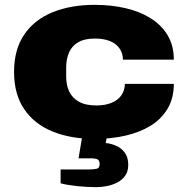

<svg xmlns="http://www.w3.org/2000/svg" viewBox="-20 -561 778 792"><path d="M371 12Q272 12 197 -18.5Q122 -49 80 -110.5Q38 -172 38 -264Q38 -357 80 -418.5Q122 -480 197 -510.5Q272 -541 371 -541Q438 -541 497 -527.5Q556 -514 601 -486Q646 -458 671.5 -415.5Q697 -373 697 -315H487Q487 -342 472.5 -362Q458 -382 432.5 -392Q407 -402 371 -402Q329 -402 303 -387Q277 -372 265 -345Q253 -318 253 -283V-245Q253 -210 265.5 -183.5Q278 -157 305.5 -141.5Q333 -126 378 -126Q414 -126 440.5 -137Q467 -148 481 -168.5Q495 -189 495 -215H697Q697 -156 671.5 -113Q646 -70 601.5 -42.5Q557 -15 497.5 -1.5Q438 12 371 12ZM377 211Q339 211 296.5 206.5Q254 202 230 195V138H349Q368 138 379.5 135Q391 132 391 116Q391 101 382.5 96.5Q374 92 351 92H304L326 -39H429L416 29Q438 31 459.5 40.5Q481 50 495 69Q509 88 509 119Q509 147 495.5 165Q482 183 461.5 193Q441 203 418.5 207Q396 211 377 211Z"/></svg>

Font: Archivo SemiBold SemiExpanded Black
Style: Regular
Weight: 900
Width: 6
Version: Version 2.001